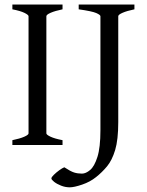

<svg xmlns="http://www.w3.org/2000/svg" viewBox="-20 -635 643 841"><path d="M34.2 0V-21Q67.4 -27.8 86.2 -36.1Q105 -44.4 105 -50.8V-564Q105 -569.8 87.2 -578.6Q69.3 -587.4 34.2 -594.2V-615.2H253.9V-594.2Q221.2 -587.4 202.1 -579.1Q183.1 -570.8 183.1 -564V-50.8Q183.1 -44.9 200.9 -36.4Q218.8 -27.8 253.9 -21V0ZM285.6 185.5Q266.1 185.5 247.6 178.2Q229 170.9 217 161.4Q205.1 151.9 205.1 146.5Q205.1 141.1 215.6 130.9Q226.1 120.6 239.5 110.8Q252.9 101.1 261.7 97.7Q289.1 115.7 304.7 120.6Q320.3 125.5 338.9 125.5Q356 125.5 374.8 109.6Q393.6 93.8 406.7 52.5Q419.9 11.2 419.9 -64.9V-564Q419.9 -569.8 401.6 -577.9Q383.3 -585.9 324.7 -594.2V-615.2H568.8V-594.2Q536.1 -587.4 517.1 -579.1Q498 -570.8 498 -564V-100.1Q498 -22.9 484.4 22.2Q470.7 67.4 448.7 93.8Q426.8 120.1 400.9 140.6Q375 161.6 339.8 173.6Q304.7 185.5 285.6 185.5Z"/></svg>

Font: David Libre
Style: Regular
Weight: 400
Designer: Ismar David, J. Victor Gaultney, Annie Olsen and Meir Sadan
Foundry: Monotype Imaging Inc. & SIL International
Version: Version 1.100; ttfautohint (v1.8.4.7-5d5b)